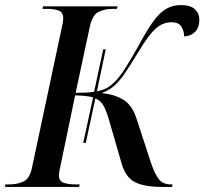

<svg xmlns="http://www.w3.org/2000/svg" viewBox="-44 -739 808 759"><path d="M-24 0 -23 -10H-7Q25 -10 49 -21.5Q73 -33 82 -74L200 -629Q206 -655 206 -666Q206 -690 188.5 -697Q171 -704 140 -704H124L126 -714H421L418 -704H402Q370 -704 345.5 -692Q321 -680 311 -633L255 -372Q300 -372 328 -376L364 -544H374L339 -378Q364 -383 379 -391.5Q394 -400 407 -413Q426 -431 448 -464.5Q470 -498 503 -557Q535 -617 560.5 -652.5Q586 -688 612 -703.5Q638 -719 671 -719Q709 -719 726.5 -702.5Q744 -686 744 -661Q744 -630 727 -613Q710 -596 684 -595Q684 -615 673.5 -633Q663 -651 634 -651Q600 -651 572 -626.5Q544 -602 505 -537Q474 -486 452.5 -453.5Q431 -421 409.5 -401.5Q388 -382 358 -371Q409 -366 444 -344.5Q479 -323 496 -269L552 -98Q568 -50 584.5 -30Q601 -10 630 -10H638L636 0H599Q525 0 488.5 -19.5Q452 -39 437 -92L386 -268Q376 -302 365 -321.5Q354 -341 333 -350L295 -174H285L324 -354Q300 -361 253 -362L195 -83Q189 -58 189 -46Q189 -24 206.5 -17Q224 -10 256 -10H271L269 0Z"/></svg>

Font: Noto Serif Display SemiCondensed Medium
Style: Italic
Weight: 500
Width: 4
Italic angle: -12°
Designer: Monotype Design Team
Foundry: Monotype Imaging Inc.
Version: Version 2.009